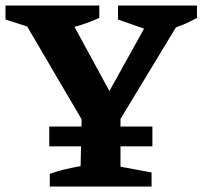

<svg xmlns="http://www.w3.org/2000/svg" viewBox="-23 -678 736 698"><path d="M305 -191 58 -612V-648H211L396 -308H353L542 -648H634L635 -609L382 -191ZM158 0V-46Q186 -56 213.5 -62.5Q241 -69 270 -74L275 -299H415V-72L528 -51V0ZM144 -560 -3 -607V-658H338V-613Q292 -592 243 -579Q194 -566 144 -560ZM541 -560 406 -607V-658H693V-613Q656 -592 618 -579Q580 -566 541 -560ZM156 -218H531V-146H156Z"/></svg>

Font: Piazzolla 24pt
Style: Bold
Weight: 700
Designer: Juan Pablo del Peral
Foundry: Huerta Tipografica
Version: Version 2.005